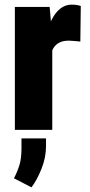

<svg xmlns="http://www.w3.org/2000/svg" viewBox="-20 -558 385 825"><path d="M204.6 -397.5V0H43.9V-528.3H193.4ZM327.1 -532.2 325.2 -379.4Q315.9 -380.4 300.8 -381.8Q285.6 -383.3 275.9 -383.3Q253.9 -383.3 238.8 -376.7Q223.6 -370.1 213.6 -357.2Q203.6 -344.2 199.2 -324.7Q194.8 -305.2 195.3 -279.3L168.5 -298.8Q168.5 -352.1 177 -395.8Q185.5 -439.5 201.2 -471.4Q216.8 -503.4 238.8 -520.8Q260.7 -538.1 287.6 -538.1Q297.9 -538.1 308.6 -536.6Q319.3 -535.2 327.1 -532.2ZM177.7 36.6V70.3Q177.7 119.1 158.2 167.7Q138.7 216.3 115.2 247.1L40 208Q53.7 182.1 63 153.1Q72.3 124 72.3 79.6V36.6Z"/></svg>

Font: Roboto Condensed Black
Style: Regular
Weight: 900
Designer: Christian Robertson
Foundry: Google
Version: Version 3.008; 2023